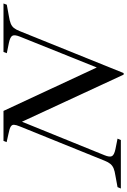

<svg xmlns="http://www.w3.org/2000/svg" viewBox="117 -879 729 1101"><g transform="rotate(-90 481.5 -328.5)"><path d="M604 16 334 -567 142 -94Q130 -65 136.5 -51.5Q143 -38 177 -31L237 -19L229 0H-49L-41 -19L24 -31Q51 -35 66.5 -41.5Q82 -48 92 -60Q102 -72 110 -92L307 -579Q316 -601 316.5 -613Q317 -625 305 -632Q293 -639 262 -645L217 -655L224 -673H396L645 -138L822 -579Q834 -609 827 -622Q820 -635 786 -642L727 -654L734 -673H1012L1005 -654L939 -642Q913 -638 897 -631.5Q881 -625 871.5 -613Q862 -601 854 -581L613 16Z"/></g></svg>

Font: Ibarra Real Nova Medium
Style: Italic
Weight: 500
Italic angle: -22°
Designer: Jose Maria Ribagorda & Octavio Pardo
Foundry: Octavio Pardo
Version: Version 2.000